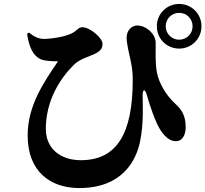

<svg xmlns="http://www.w3.org/2000/svg" viewBox="-20 -890 1040 972"><path d="M887 -644C950 -644 1000 -694 1000 -757C1000 -820 950 -870 887 -870C824 -870 774 -820 774 -757C774 -694 824 -644 887 -644ZM381 62C596 62 668 -73 689 -173C709 -270 702 -368 702 -406C702 -440 714 -442 723 -410C740 -349 767 -273 789 -237C809 -204 837 -175 870 -175C903 -175 920 -206 920 -247C920 -307 897 -338 868 -364C822 -406 784 -469 774 -525C766 -572 768 -615 768 -674C768 -717 723 -759 677 -761C647 -762 621 -736 621 -700C621 -668 635 -613 641 -585C650 -545 652 -511 652 -486C652 -214 572 -79 389 -79C286 -79 212 -138 212 -237C212 -379 282 -490 352 -560C385 -593 428 -602 459 -617C492 -633 499 -647 499 -669C499 -697 436 -752 398 -752C379 -752 374 -741 355 -728C319 -703 234 -693 202 -693C174 -693 150 -706 127 -725L117 -719C127 -651 148 -607 186 -590C206 -581 253 -579 274 -580C203 -475 120 -357 120 -204C120 -20 237 62 381 62ZM887 -689C849 -689 819 -719 819 -757C819 -795 849 -825 887 -825C925 -825 955 -795 955 -757C955 -719 925 -689 887 -689Z"/></svg>

Font: GenKiMin2 TW H
Style: Regular
Weight: 900
Version: Version 2.100;PS 2.1;hotconv 16.6.51;makeotf.lib2.5.65220 DE